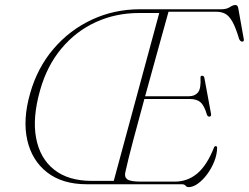

<svg xmlns="http://www.w3.org/2000/svg" viewBox="-20 -737 995 768"><path d="M708 0H327Q229.5 0 168.5 -47.5Q107.5 -95 89 -177Q70.5 -259 100.5 -363.5Q129.5 -466 194 -541.5Q258.5 -617 347.8 -658.5Q437 -700 540.5 -700H865.5Q886.5 -700 899.2 -708.5Q912 -717 921.5 -717Q931 -717 933 -704.5L954.5 -584Q958 -570.5 949 -570.5Q941.5 -570.5 936.5 -581Q923 -626.5 909.8 -650Q896.5 -673.5 881.2 -681.8Q866 -690 846 -690H654Q634 -617.5 609.2 -528.5Q584.5 -439.5 560.5 -352H736Q759 -352 771.8 -367.2Q784.5 -382.5 782 -426.5Q781.5 -434 788.5 -434Q796 -434 797.5 -425.5L824 -282.5Q826 -271.5 818.5 -270.5Q811.5 -269.5 808 -277.5Q797 -315 781.8 -328Q766.5 -341 740 -341H557.5Q533 -252 512.5 -174.5Q492 -97 481.5 -49Q476.5 -30 488.5 -20.2Q500.5 -10.5 544 -10.5H679Q730.5 -10.5 769.2 -43.2Q808 -76 836 -147Q838 -152.5 843 -152.5Q848.5 -152.5 848.5 -145.5Q848 -118.5 837 -91Q826 -63.5 808.8 -40.2Q791.5 -17 772 -2.8Q752.5 11.5 734.5 11.5Q727 11.5 722.2 5.8Q717.5 0 708 0ZM140.5 -376.5Q109 -266 124.5 -184.5Q140 -103 196.8 -58.2Q253.5 -13.5 346.5 -13.5H435L617 -685H536.5Q443 -685 363.2 -648.5Q283.5 -612 225.8 -543Q168 -474 140.5 -376.5Z"/></svg>

Font: Fraunces 72pt Thin
Style: Italic
Weight: 100
Italic angle: -16°
Version: Version 1.000;[b76b70a41]